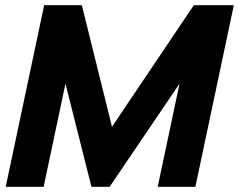

<svg xmlns="http://www.w3.org/2000/svg" viewBox="-20 -719 920 739"><path d="M150 -699H295L411 -231L726 -699H880L732 0H587L671 -397L402 0H332L232 -397L148 0H2Z"/></svg>

Font: Prompt Semibold
Style: Italic
Weight: 600
Italic angle: -12°
Designer: Katatrad Team
Foundry: CadsonDemak
Version: Version 1.000